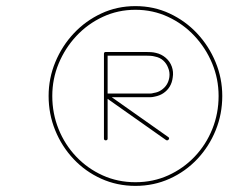

<svg xmlns="http://www.w3.org/2000/svg" viewBox="-20 -602 781 628"><path d="M320 -426Q320 -432 326 -432Q332 -432 332 -426Q332 -357 332 -287.5Q332 -218 332 -149Q332 -149 332 -149Q332 -149 332 -149Q332 -143 326 -143Q320 -143 320 -149Q320 -218 320 -287.5Q320 -357 320 -426Q320 -426 320 -426Q320 -426 320 -426ZM326 -420Q320 -420 320 -426Q320 -432 326 -432Q359 -432 391.5 -432Q424 -432 456 -432Q465 -432 473.5 -431.5Q482 -431 490 -429Q508 -425 522 -413Q536 -401 542 -384Q548 -367 545 -349Q541 -315 514 -297Q502 -289 486 -286Q478 -284 470.5 -284Q463 -284 456 -284Q424 -284 391.5 -284Q359 -284 327 -284Q323 -284 325 -290Q327 -297 330 -295Q380 -260 430 -224.5Q480 -189 530 -154Q535 -151 532 -146Q528 -141 523 -144Q473 -179 423 -214.5Q373 -250 323 -285Q320 -287 321 -292Q323 -296 327 -296Q359 -296 391.5 -296Q424 -296 456 -296Q463 -296 470 -296Q477 -296 483 -298Q497 -300 507 -307Q530 -322 534 -350Q536 -366 530 -380Q525 -394 514 -404Q503 -414 487 -417Q480 -419 472 -419.5Q464 -420 456 -420Q424 -420 391.5 -420Q359 -420 326 -420Q326 -420 326 -420Q326 -420 326 -420ZM695 -288Q695 -344 674 -394.5Q653 -445 616 -484.5Q579 -524 529.5 -547Q480 -570 423 -570Q366 -570 316.5 -547Q267 -524 230 -484.5Q193 -445 172 -394.5Q151 -344 151 -288Q151 -231 171.5 -180Q192 -129 229 -90Q266 -51 315.5 -28.5Q365 -6 423 -6Q481 -6 530.5 -28.5Q580 -51 617 -90Q654 -129 674.5 -180Q695 -231 695 -288ZM139 -288Q139 -346 161 -399Q183 -452 221.5 -493Q260 -534 311.5 -558Q363 -582 423 -582Q483 -582 534.5 -558Q586 -534 624.5 -493Q663 -452 685 -399Q707 -346 707 -288Q707 -229 685.5 -176Q664 -123 625.5 -82Q587 -41 535 -17.5Q483 6 423 6Q363 6 311 -17.5Q259 -41 220.5 -82Q182 -123 160.5 -176Q139 -229 139 -288Z"/></svg>

Font: FRB American Cursive Thin
Style: Italic
Weight: 100
Italic angle: -25°
Version: Version 2.0;Modular Font Editor K font №1